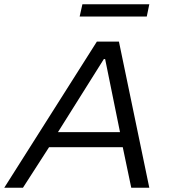

<svg xmlns="http://www.w3.org/2000/svg" viewBox="-41 -884 809 904"><path d="M-21 0 415 -688H519L662 0H577L537 -191H190L67 0ZM232 -262H524L454 -606H448ZM334 -806 347 -864H662L650 -806Z"/></svg>

Font: Saira SemiExpanded
Style: Italic
Weight: 400
Width: 6
Italic angle: -12°
Designer: Hector Gatti with collaboration of the Omnibus-Type team
Foundry: Omnibus-Type
Version: Version 1.101